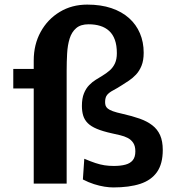

<svg xmlns="http://www.w3.org/2000/svg" viewBox="-20 -809 776 846"><path d="M479.2 16.9Q462.1 16.9 440.3 13.5Q418.6 10.1 394.3 2.4Q370.1 -5.3 345.2 -18.2L351.4 -109.5Q379.4 -97.6 400.6 -90.6Q421.7 -83.6 440.8 -80.7Q459.9 -77.8 481.3 -77.8Q511.4 -77.8 532.6 -83.5Q553.8 -89.1 565.1 -103.1Q576.4 -117.1 576.4 -142.1Q576.4 -165.3 567.1 -179.4Q557.8 -193.4 542.8 -201.2Q527.7 -208.9 509.4 -213.2Q491.1 -217.6 472.9 -221.5Q432.8 -230.3 406.9 -241.2Q380.9 -252.1 366.6 -266.5Q352.3 -280.9 346.6 -299.6Q340.9 -318.4 340.9 -342.3Q340.9 -375.2 349.8 -397.2Q358.6 -419.2 372.7 -433.7Q386.8 -448.2 402.1 -457.6Q417.3 -467 429.7 -474.4Q449.1 -486.1 463.8 -499Q478.4 -512 486.7 -530.2Q494.9 -548.4 494.9 -574.7Q494.9 -609.3 486.1 -633.5Q477.4 -657.7 460.9 -672.8Q444.4 -687.9 421.6 -694.9Q398.9 -702 370.4 -702Q335.3 -702 315.6 -684.9Q295.8 -667.9 286.8 -639Q277.9 -610.2 275.8 -573.6Q273.7 -537 273.7 -497.7V0H128.6V-542.4Q128.6 -612.9 159.2 -668.5Q189.8 -724.2 243.1 -756.4Q296.3 -788.7 364.6 -788.7Q424.4 -788.7 470.6 -773.2Q516.8 -757.6 548.5 -729.3Q580.2 -701 596.6 -662.2Q613.1 -623.4 613.1 -576.7Q613.1 -542.8 603.6 -519.3Q594 -495.8 579.2 -480.2Q564.4 -464.6 548.3 -453.9Q532.2 -443.3 519.1 -434.9Q495.4 -419.7 478.4 -410.8Q461.4 -401.9 452.2 -391.1Q443.1 -380.3 443.1 -359.2Q443.1 -350.8 445.3 -343.8Q447.5 -336.8 454.8 -330.7Q462 -324.6 477.6 -318.9Q493.2 -313.2 519.7 -307.5Q562.2 -297.9 595.2 -286.3Q628.2 -274.6 650.9 -257.1Q673.7 -239.7 685.5 -213.3Q697.2 -187 697.2 -148.2Q697.2 -87.3 671.8 -51Q646.4 -14.8 597.9 1.1Q549.4 16.9 479.2 16.9ZM38.5 -419.2V-505.2H212.6V-419.2Z"/></svg>

Font: Russolo 10pt ExtraLight
Style: Regular
Weight: 200
Designer: Micah Stupak-Hahn
Version: Version 1.000